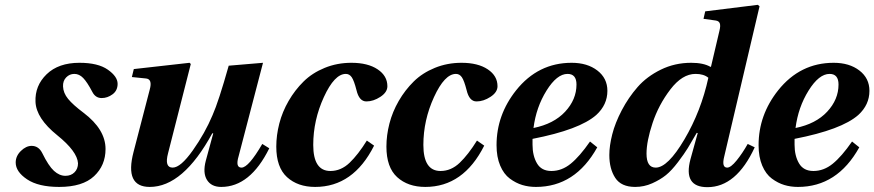

<svg xmlns="http://www.w3.org/2000/svg" viewBox="-20 -762 3620 795"><path d="M45 -89Q45 -116 66.5 -137Q88 -158 111 -158Q140 -158 155 -128Q181 -75 203.5 -54.5Q226 -34 251 -34Q274 -34 288.5 -48.5Q303 -63 303 -86Q300 -135 217 -202Q130 -272 127 -340Q124 -407 173 -454.5Q222 -502 309 -502Q386 -502 426.5 -473.5Q467 -445 467 -415Q467 -387 446 -371.5Q425 -356 401 -356Q375 -356 362 -382Q341 -422 324.5 -439Q308 -456 288 -456Q268 -456 254 -441.5Q240 -427 241 -404Q242 -377 262 -352.5Q282 -328 326 -295Q417 -226 417 -145Q417 -77 369.5 -32.5Q322 12 225 12Q139 12 92 -19.5Q45 -51 45 -89Z M526 -443 534 -476 765 -502 770 -497 676 -128Q660 -68 695 -68Q728 -68 778.5 -139.5Q829 -211 860 -285Q885 -341 927 -490L1069 -502L968 -115Q954 -68 980 -68Q1009 -68 1066 -166L1095 -148Q1016 12 896 12Q855 12 837 -17Q819 -46 832 -96L863 -210H859Q738 12 600 12Q495 12 533 -133L600 -391Q612 -434 585 -437Z M1124 -155Q1124 -202 1136.5 -250.5Q1149 -299 1175 -344Q1201 -389 1237 -424.5Q1273 -460 1324.5 -481Q1376 -502 1435 -502Q1503 -502 1543.5 -475Q1584 -448 1584 -405Q1584 -380 1555 -361Q1526 -342 1497 -342Q1467 -342 1456 -389Q1446 -428 1436.5 -442Q1427 -456 1412 -456Q1365 -456 1321 -360Q1277 -264 1277 -162Q1277 -54 1348 -54Q1392 -54 1427.5 -88Q1463 -122 1499 -180L1529 -159Q1443 12 1285 12Q1213 12 1168.5 -28.5Q1124 -69 1124 -155Z M1580 -155Q1580 -202 1592.5 -250.5Q1605 -299 1631 -344Q1657 -389 1693 -424.5Q1729 -460 1780.5 -481Q1832 -502 1891 -502Q1959 -502 1999.5 -475Q2040 -448 2040 -405Q2040 -380 2011 -361Q1982 -342 1953 -342Q1923 -342 1912 -389Q1902 -428 1892.5 -442Q1883 -456 1868 -456Q1821 -456 1777 -360Q1733 -264 1733 -162Q1733 -54 1804 -54Q1848 -54 1883.5 -88Q1919 -122 1955 -180L1985 -159Q1899 12 1741 12Q1669 12 1624.5 -28.5Q1580 -69 1580 -155Z M2036 -161Q2036 -286 2117 -388Q2208 -502 2347 -502Q2412 -502 2453.5 -470Q2495 -438 2495 -386Q2495 -328 2449 -286Q2380 -225 2185 -187V-163Q2185 -117 2203.5 -85.5Q2222 -54 2263 -54Q2306 -54 2343 -84Q2380 -114 2423 -176L2453 -152Q2362 12 2199 12Q2169 12 2142.5 4Q2116 -4 2091 -22.5Q2066 -41 2051 -76.5Q2036 -112 2036 -161ZM2189 -232Q2273 -249 2320 -299.5Q2367 -350 2367 -412Q2367 -456 2330 -456Q2286 -456 2243 -387Q2200 -318 2189 -232Z M2503 -120Q2503 -158 2515 -205.5Q2527 -253 2554.5 -305.5Q2582 -358 2620 -401.5Q2658 -445 2716 -473.5Q2774 -502 2842 -502Q2893 -502 2922 -485L2924 -486L2959 -635Q2964 -655 2960.5 -665Q2957 -675 2944 -677L2893 -684L2900 -715L3118 -742L3125 -736L2979 -115Q2967 -68 2991 -68Q3006 -68 3030 -97.5Q3054 -127 3076 -166L3105 -152Q3029 13 2909 13Q2808 13 2839 -103L2869 -211L2865 -212Q2842 -172 2828 -149Q2814 -126 2787.5 -91Q2761 -56 2737.5 -37Q2714 -18 2680.5 -3Q2647 12 2610 12Q2552 12 2527.5 -25.5Q2503 -63 2503 -120ZM2657 -126Q2657 -68 2695 -68Q2745 -68 2814 -185Q2883 -302 2913 -440Q2894 -456 2860 -456Q2805 -456 2756 -392Q2707 -328 2682 -252.5Q2657 -177 2657 -126Z M3121 -161Q3121 -286 3202 -388Q3293 -502 3432 -502Q3497 -502 3538.5 -470Q3580 -438 3580 -386Q3580 -328 3534 -286Q3465 -225 3270 -187V-163Q3270 -117 3288.5 -85.5Q3307 -54 3348 -54Q3391 -54 3428 -84Q3465 -114 3508 -176L3538 -152Q3447 12 3284 12Q3254 12 3227.5 4Q3201 -4 3176 -22.5Q3151 -41 3136 -76.5Q3121 -112 3121 -161ZM3274 -232Q3358 -249 3405 -299.5Q3452 -350 3452 -412Q3452 -456 3415 -456Q3371 -456 3328 -387Q3285 -318 3274 -232Z"/></svg>

Font: Heuristica
Style: Bold Italic
Weight: 700
Italic angle: -13°
Version: Version 1.0.2